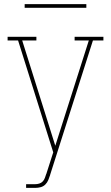

<svg xmlns="http://www.w3.org/2000/svg" viewBox="-20 -914 540 934"><path d="M107 0V-18H151Q161 -18 171 -21Q181 -24 188 -31.5Q195 -39 198.5 -49Q202 -59 205 -68L206 -69Q206 -70 206 -70Q206 -70 206 -70L239 -173L68 -717H17V-735H157V-717H88L249 -205L412 -717H343V-735H483V-717H432L224 -64Q224 -64 224 -64Q224 -64 224 -64V-63Q220 -51 215 -38.5Q210 -26 200.5 -16.5Q191 -7 178 -3.5Q165 0 151 0ZM100 -876V-894H400V-876Z"/></svg>

Font: Iosevka Slab Thin
Style: Regular
Weight: 100
Monospace: yes
Designer: Belleve Invis
Foundry: Belleve Invis
Version: Version 11.1.0; ttfautohint (v1.8.3)